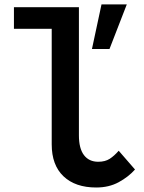

<svg xmlns="http://www.w3.org/2000/svg" viewBox="-20 -822 640 854"><path d="M210 -180V-694H42V-790H331V-220Q331 -161.5 353.5 -132Q376 -102.5 417 -102.5Q447.5 -102.5 467.8 -115.5Q488 -128.5 508 -151.5L580.5 -68Q551 -35 507.8 -11.5Q464.5 12 408 12Q315 12 262.5 -37.8Q210 -87.5 210 -180ZM431.5 -802.5H544L467 -604H389Z"/></svg>

Font: JuliaMono
Style: Bold
Weight: 700
Monospace: yes
Designer: cormullion
Foundry: corm
Version: Version 0.055; ttfautohint (v1.8.4)